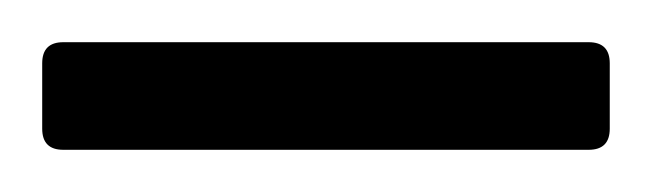

<svg xmlns="http://www.w3.org/2000/svg" viewBox="-20 -665 309 91"><path d="M0 -604V-635Q0 -645 10 -645H259Q269 -645 269 -635V-604Q269 -594 259 -594H10Q0 -594 0 -604Z"/></svg>

Font: Amber EN
Style: Regular
Weight: 400
Designer: Jeremy Tribby
Foundry: Tribby Type Co.
Version: Version 1.403 November 24, 2021